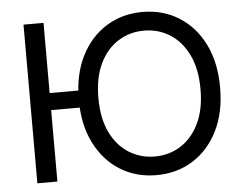

<svg xmlns="http://www.w3.org/2000/svg" viewBox="-52 -802 1117 877"><g transform="rotate(-5 506.0 -364.0)"><path d="M332.5 -405.8V-327.6H129.4V-405.8ZM177.2 -727.5V0H85.4V-727.5ZM631.3 10.3Q537.6 10.3 464.4 -35.6Q391.1 -81.5 349.1 -165.3Q307.1 -249 307.1 -363.3Q307.1 -478 349.1 -562Q391.1 -646 464.4 -691.9Q537.6 -737.8 631.3 -737.8Q725.1 -737.8 798.3 -691.9Q871.6 -646 913.3 -562Q955.1 -478 955.1 -363.3Q955.1 -249 913.3 -165.3Q871.6 -81.5 798.3 -35.6Q725.1 10.3 631.3 10.3ZM631.3 -75.2Q696.3 -75.2 749.3 -108.4Q802.2 -141.6 833.7 -205.8Q865.2 -270 865.2 -363.3Q865.2 -457 833.7 -521.5Q802.2 -585.9 749.3 -619.1Q696.3 -652.3 631.3 -652.3Q565.9 -652.3 512.7 -619.1Q459.5 -585.9 428.2 -521.5Q397 -457 397 -363.3Q397 -270 428.2 -205.8Q459.5 -141.6 512.7 -108.4Q565.9 -75.2 631.3 -75.2Z"/></g></svg>

Font: Inter 17pt
Style: Regular
Weight: 400
Version: Version 4.001;git-66647c0bb